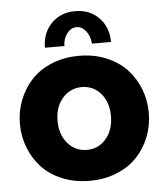

<svg xmlns="http://www.w3.org/2000/svg" viewBox="-53 -777 716 834"><g transform="rotate(-5 305.0 -360.0)"><path d="M246.1 -583H161.1Q161.1 -647.5 201.7 -688.7Q242.2 -730 305.2 -730Q368.7 -730 408.9 -688.7Q449.2 -647.5 449.2 -583H366.2Q363.3 -616.7 345.9 -638.4Q328.6 -660.2 305.2 -660.2Q281.2 -660.2 263.7 -637.5Q246.1 -614.7 246.1 -583ZM23.9 -262.2Q23.9 -316.9 43 -366Q62 -415 96.9 -452.9Q131.8 -490.7 185.8 -512.9Q239.7 -535.2 305.2 -535.2Q370.1 -535.2 423.8 -512.9Q477.5 -490.7 512.7 -452.9Q547.9 -415 566.9 -366Q585.9 -316.9 585.9 -262.2Q585.9 -208 566.9 -158.9Q547.9 -109.9 512.9 -72.3Q478 -34.7 424.3 -12.5Q370.6 9.8 305.2 9.8Q239.7 9.8 185.8 -12.5Q131.8 -34.7 96.9 -72.3Q62 -109.9 43 -158.9Q23.9 -208 23.9 -262.2ZM305.2 -125Q355 -125 387.9 -163.6Q420.9 -202.1 420.9 -262.2Q420.9 -323.2 388.2 -361.1Q355.5 -398.9 305.2 -398.9Q254.9 -398.9 221.4 -360.6Q188 -322.3 188 -262.2Q188 -201.2 221.2 -163.1Q254.4 -125 305.2 -125Z"/></g></svg>

Font: Rawline ExtraBold
Style: Regular
Weight: 800
Designer: Matt McInerney, Pablo Impallari, Rodrigo Fuenzalida
Foundry: Matt McInerney, Pablo Impallari, Rodrigo Fuenzalida
Version: Version 4.020;PS 004.020;hotconv 1.0.88;makeotf.lib2.5.64775